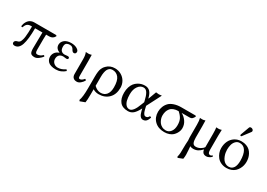

<svg xmlns="http://www.w3.org/2000/svg" viewBox="4 -1624 3896 2803"><g transform="rotate(30 1952.0 -222.0)"><path d="M530.8 -429.2 542 -417Q515.6 -360.8 450.2 -360.8H399.9Q397 -324.7 397 -106Q397 -74.2 404.5 -59.6Q412.1 -44.9 429.2 -44.9Q478 -44.9 519 -85.9Q532.7 -84.5 537.1 -69.8Q515.6 -41 481.2 -15.6Q446.8 9.8 415 9.8Q367.7 9.8 350.8 -12Q334 -33.7 334 -91.8Q334 -207 337.9 -360.8H213.9Q213.9 -173.3 182.9 -81.8Q151.9 9.8 80.1 9.8Q62.5 9.8 51.8 1.5Q41 -6.8 41 -23.9Q41 -38.1 52 -49.6Q63 -61 82 -65.9Q93.3 -68.4 99.9 -70.8Q106.4 -73.2 116.2 -81.1Q126 -88.9 131.3 -100.6Q136.7 -112.3 143.6 -133.8Q150.4 -155.3 153.8 -185.1Q157.2 -214.8 159.7 -259.3Q162.1 -303.7 162.1 -360.8H144Q106.4 -360.8 83.7 -342.8Q61 -324.7 47.9 -282.2Q39.6 -279.3 32.2 -281.5Q24.9 -283.7 23.9 -290Q26.4 -309.6 32.2 -327.9Q38.1 -346.2 49.1 -365Q60.1 -383.8 75 -397.7Q89.8 -411.6 112.3 -420.4Q134.8 -429.2 162.1 -429.2Z M689 -121.1Q689 -81.1 716.8 -54.4Q744.6 -27.8 786.1 -27.8Q847.7 -27.8 910.2 -70.8Q923.8 -66.4 924.8 -49.8Q897 -23.9 857.9 -7.1Q818.8 9.8 774.9 9.8Q727.5 9.8 693.8 -1Q660.2 -11.7 642.6 -30Q625 -48.3 617.4 -68.6Q609.9 -88.9 609.9 -112.8Q609.9 -147.5 630.9 -179.7Q651.9 -211.9 700.7 -229V-231Q665 -246.1 647 -269Q628.9 -292 628.9 -327.1Q628.9 -340.3 633.3 -354.2Q637.7 -368.2 648.9 -383.8Q660.2 -399.4 676.8 -411.4Q693.4 -423.3 720.7 -431.2Q748 -439 781.7 -439Q837.9 -439 877.4 -417Q917 -395 917 -367.2Q917 -347.7 907 -338.9Q897 -330.1 884.8 -330.1Q874.5 -330.1 866.2 -335.2Q857.9 -340.3 853.3 -346.2Q848.6 -352.1 842.8 -362.8Q832.5 -382.8 817.4 -394.3Q802.2 -405.8 775.9 -405.8Q761.7 -405.8 750.7 -403.6Q739.7 -401.4 726.8 -394.8Q713.9 -388.2 706.8 -372.8Q699.7 -357.4 699.7 -334Q699.7 -285.6 721.4 -264.4Q743.2 -243.2 778.8 -243.2L803.2 -245.6Q827.6 -248 830.1 -248Q843.8 -248 851.3 -242.2Q858.9 -236.3 858.9 -227.1Q858.9 -204.1 829.1 -204.1Q825.2 -204.1 803.7 -207Q782.2 -210 777.8 -210Q735.8 -210 712.4 -186.5Q689 -163.1 689 -121.1Z M1046.9 -321.8Q1046.9 -392.1 1028.8 -429.2L1030.8 -431.2Q1042.5 -429.2 1073.7 -429.2Q1098.6 -429.2 1124 -439Q1126 -375 1126 -342.8V-88.9Q1126 -64.5 1130.4 -54.2Q1134.8 -43.9 1148.9 -43.9Q1181.6 -43.9 1215.8 -86.9Q1233.4 -83 1236.8 -69.8Q1218.8 -38.1 1189.2 -13.4Q1159.7 11.2 1129.9 11.2Q1088.9 11.2 1067.9 -10.3Q1046.9 -31.7 1046.9 -70.8Z M1391.6 207 1308.6 237.8 1297.9 220.2Q1321.8 158.2 1321.8 9.8V-184.1Q1321.8 -233.4 1326.7 -268.8Q1331.5 -304.2 1341.8 -326.2Q1352.1 -348.1 1359.6 -358.6Q1367.2 -369.1 1380.9 -382.8Q1435.5 -439 1518.6 -439Q1577.1 -439 1625.7 -410.9Q1674.3 -382.8 1701.4 -335Q1728.5 -287.1 1728.5 -231Q1728.5 -118.7 1664.1 -54.4Q1599.6 9.8 1496.6 9.8Q1443.4 9.8 1399.4 -17.1V61Q1399.4 167 1391.6 207ZM1642.6 -189Q1642.6 -300.8 1603.3 -350.8Q1564 -400.9 1498.5 -400.9Q1484.4 -400.9 1471.7 -397.2Q1459 -393.6 1445.3 -382.1Q1431.6 -370.6 1421.9 -352.3Q1412.1 -334 1405.8 -302Q1399.4 -270 1399.4 -228V-75.2Q1453.6 -22.9 1510.7 -22.9Q1573.2 -22.9 1607.9 -66.2Q1642.6 -109.4 1642.6 -189Z M2183.6 -190.9 2197.3 -132.8Q2217.8 -50.8 2253.4 -50.8Q2272.5 -50.8 2284.2 -58.3Q2295.9 -65.9 2308.6 -87.9Q2324.2 -87.9 2333.5 -77.1Q2316.9 -29.8 2296.1 -10Q2275.4 9.8 2242.2 9.8Q2187.5 9.8 2163.6 -90.8L2154.3 -129.9Q2116.7 -55.2 2078.9 -22.7Q2041 9.8 1990.2 9.8Q1897.5 9.8 1853 -44.4Q1808.6 -98.6 1808.6 -195.8Q1808.6 -248.5 1822.5 -291.5Q1836.4 -334.5 1858.4 -361.3Q1880.4 -388.2 1909.4 -406.2Q1938.5 -424.3 1967 -431.6Q1995.6 -439 2024.4 -439Q2078.1 -439 2109.9 -405.3Q2141.6 -371.6 2157.2 -304.2Q2159.7 -294.9 2163.6 -305.2Q2164.1 -305.7 2164.1 -306.2L2211.4 -434.1Q2218.8 -434.1 2235.4 -431.6Q2252 -429.2 2259.3 -429.2Q2267.1 -429.2 2284.7 -431.6Q2302.2 -434.1 2308.6 -434.1ZM2133.3 -222.2 2128.4 -243.2Q2119.1 -282.7 2110.1 -309.6Q2101.1 -336.4 2088.1 -359.4Q2075.2 -382.3 2058.3 -393.6Q2041.5 -404.8 2019.5 -404.8Q1967.3 -404.8 1929.9 -353.8Q1892.6 -302.7 1892.6 -219.2Q1892.6 -162.6 1902.6 -120.1Q1912.6 -77.6 1936.3 -50.8Q1960 -23.9 1995.6 -23.9Q2060.5 -23.9 2117.2 -181.2Z M2820.3 -360.8H2684.6Q2734.4 -335.4 2770.3 -284.9Q2806.2 -234.4 2806.2 -171.9Q2806.2 -152.8 2800.5 -130.9Q2794.9 -108.9 2780 -83.5Q2765.1 -58.1 2743.2 -37.6Q2721.2 -17.1 2684.6 -3.7Q2647.9 9.8 2602.5 9.8Q2500.5 9.8 2439 -49.6Q2377.4 -108.9 2377.4 -204.1Q2377.4 -250 2394.3 -292.5Q2411.1 -335 2442.4 -366.2Q2470.2 -394 2522 -411.6Q2573.7 -429.2 2639.2 -429.2H2880.4L2891.1 -417Q2875.5 -387.7 2860.8 -374.3Q2846.2 -360.8 2820.3 -360.8ZM2609.4 -22.9Q2658.7 -22.9 2690.9 -64.2Q2723.1 -105.5 2723.1 -174.8Q2723.1 -239.3 2701.9 -279.8Q2680.7 -320.3 2634.3 -360.8Q2587.4 -360.8 2553 -347.4Q2518.6 -334 2498.8 -309.8Q2479 -285.6 2469.7 -255.4Q2460.4 -225.1 2460.4 -188Q2460.4 -161.1 2469.5 -133.3Q2478.5 -105.5 2495.8 -80.3Q2513.2 -55.2 2543 -39.1Q2572.8 -22.9 2609.4 -22.9Z M3231.9 -60.1Q3200.2 -24.9 3166.7 -7.6Q3133.3 9.8 3089.4 9.8Q3060.1 9.8 3039.1 -2L3038.6 0Q3038.1 2.4 3038.1 4.9Q3038.1 10.3 3042.2 57.9Q3046.4 105.5 3046.4 136.2Q3046.4 172.9 3040 207L2960.9 237.8L2950.2 220.2Q2959.5 196.3 2961.9 152.8Q2964.4 109.4 2964.4 6.8Q2964.4 -7.3 2966.3 -28.3Q2968.3 -49.3 2968.3 -59.1Q2968.3 -63.5 2966.3 -82.5Q2964.4 -101.6 2964.4 -111.8V-321.8Q2964.4 -394 2953.1 -431.2Q2964.8 -429.2 2988.3 -429.2Q3015.6 -429.2 3041 -439Q3043 -375 3043 -342.8V-148.9Q3043 -94.2 3057.1 -64.7Q3071.3 -35.2 3108.4 -35.2Q3147 -35.2 3181.9 -54.7Q3216.8 -74.2 3234.4 -101.1V-321.8Q3234.4 -396.5 3228 -431.2Q3239.7 -429.2 3263.2 -429.2Q3290.5 -429.2 3315.9 -439Q3313 -375 3313 -342.8V-121.1Q3313 -106.9 3313.2 -98.4Q3313.5 -89.8 3314.7 -78.4Q3315.9 -66.9 3318.4 -60.3Q3320.8 -53.7 3325.2 -46.9Q3329.6 -40 3336.7 -37.1Q3343.8 -34.2 3353 -34.2Q3363.8 -34.2 3370.6 -38.1Q3377.4 -42 3380.9 -45.9Q3384.3 -49.8 3386.2 -49.8Q3389.2 -49.8 3393.1 -44.9Q3397 -40 3397 -35.2Q3397 -31.7 3386 -21.5Q3375 -11.2 3353.5 -0.7Q3332 9.8 3310.1 9.8Q3289.6 9.8 3274.4 2.9Q3259.3 -3.9 3251.2 -15.1Q3243.2 -26.4 3239.5 -37.1Q3235.8 -47.9 3234.4 -60.1Z M3670.9 -682.1Q3686.5 -682.1 3699.7 -671.9Q3712.9 -661.6 3712.9 -647Q3712.9 -636.2 3707 -628.9L3614.7 -506.8Q3608.9 -499 3603 -499Q3597.2 -499 3593 -502.9Q3588.9 -506.8 3588.9 -512.2Q3588.9 -516.1 3590.8 -522L3643.1 -665Q3648.9 -682.1 3670.9 -682.1ZM3440.9 -205.1Q3440.9 -269.5 3465.3 -322Q3489.7 -374.5 3538.6 -406.7Q3587.4 -439 3652.8 -439Q3697.8 -439 3733.9 -425.5Q3770 -412.1 3793.7 -389.9Q3817.4 -367.7 3833.3 -337.9Q3849.1 -308.1 3856 -277.3Q3862.8 -246.6 3862.8 -213.9Q3862.8 -183.1 3855.2 -152.3Q3847.7 -121.6 3830.8 -92Q3814 -62.5 3790 -40Q3766.1 -17.6 3730 -3.9Q3693.8 9.8 3650.9 9.8Q3600.1 9.8 3558.8 -9.3Q3517.6 -28.3 3492.7 -59.6Q3467.8 -90.8 3454.3 -128.2Q3440.9 -165.5 3440.9 -205.1ZM3642.1 -405.8Q3602.1 -405.8 3575.2 -378.7Q3548.3 -351.6 3537.6 -313Q3526.9 -274.4 3526.9 -228Q3526.9 -203.6 3531.5 -177Q3536.1 -150.4 3547.1 -122.6Q3558.1 -94.7 3574 -72.8Q3589.8 -50.8 3614.5 -36.9Q3639.2 -22.9 3668.9 -22.9Q3684.6 -22.9 3698.5 -26.6Q3712.4 -30.3 3727.1 -41Q3741.7 -51.8 3752.4 -68.8Q3763.2 -85.9 3770 -115Q3776.9 -144 3776.9 -182.1Q3776.9 -291.5 3741.9 -348.6Q3707 -405.8 3642.1 -405.8Z"/></g></svg>

Font: Linux Libertine G
Style: Regular
Weight: 400
Designer: Philipp H. Poll
Foundry: Philipp H. Poll
Version: Version 4.7.5